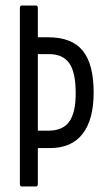

<svg xmlns="http://www.w3.org/2000/svg" viewBox="-20 -675 383 695"><path d="M59 0Q52 0 52 -9V-646Q52 -655 59 -655H110Q117 -655 117 -646V-540H155Q240 -540 279.5 -491.5Q319 -443 319 -340Q319 -242 279 -190.5Q239 -139 161 -139H117V-9Q117 0 110 0ZM117 -202H155Q207 -202 230.5 -234.5Q254 -267 254 -337Q254 -414 230.5 -446.5Q207 -479 159 -479H117Z"/></svg>

Font: Sofia Sans Extra Condensed
Style: Regular
Weight: 400
Designer: Botio Nikoltchev, Ani Petrova
Foundry: lettersoup
Version: Version 4.101